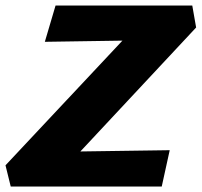

<svg xmlns="http://www.w3.org/2000/svg" viewBox="-20 -678 733 698"><path d="M19 0 0 -77 527 -639 602 -533 143 -526 182 -658H679L693 -578L171 -19L105 -125L597 -132L568 0Z"/></svg>

Font: Ysabeau Office Black
Style: Italic
Weight: 900
Italic angle: -12°
Designer: Christian Thalmann (Catharsis Fonts)
Version: Version 2.001;gftools[0.9.30]; featfreeze: tnum,lnum,ss02